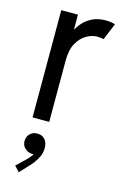

<svg xmlns="http://www.w3.org/2000/svg" viewBox="-123 -589 578 912"><g transform="rotate(15 166.0 -133.0)"><path d="M62.5 0V-527.3H144.5V-456.1H158.2L132.8 -423.8Q143.1 -455.6 163.1 -480.7Q183.1 -505.9 212.2 -520.5Q241.2 -535.2 279.3 -535.2Q292.5 -535.2 306.9 -533Q321.3 -530.8 326.2 -528.3L292 -446.3Q288.6 -447.8 279.1 -449Q269.5 -450.2 259.8 -450.2Q235.4 -450.2 208.5 -435.3Q181.6 -420.4 163.1 -387.7Q144.5 -355 144.5 -301.8V0ZM66.4 268.6 42 242.2 82 204.1Q92.3 194.3 100.8 184.3Q109.4 174.3 114.3 164.3Q119.1 154.3 118.2 144.5L133.8 142.6Q131.8 152.8 124.8 160.4Q117.7 168 104.5 168Q86.4 168 70.6 154.1Q54.7 140.1 54.7 118.2Q54.7 95.2 69.8 81.3Q85 67.4 104.5 68.4Q127.4 67.4 141.8 83Q156.2 98.6 156.2 126Q156.2 147.9 147.5 167.2Q138.7 186.5 127.4 201.2Q116.2 215.8 108.4 223.6Z"/></g></svg>

Font: Reddit Sans Condensed
Style: Regular
Weight: 400
Designer: Stephen Hutchings
Foundry: Reddit
Version: Version 1.014